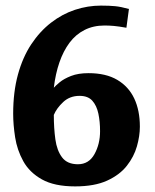

<svg xmlns="http://www.w3.org/2000/svg" viewBox="-20 -650 553 685"><path d="M248 15Q174 15 129.5 -10Q85 -35 63 -75Q41 -115 34 -160Q27 -205 27 -244Q27 -322 44 -384Q61 -446 91.5 -492Q122 -538 162 -569Q202 -600 247.5 -615Q293 -630 340 -630Q370 -630 390.5 -628Q411 -626 440 -618L431 -551Q403 -556 386 -557.5Q369 -559 353 -559Q313 -559 281.5 -543Q250 -527 228 -497.5Q206 -468 192 -427.5Q178 -387 172 -337Q178 -344 193 -356.5Q208 -369 233.5 -379Q259 -389 296 -389Q358 -389 398.5 -365Q439 -341 459 -298.5Q479 -256 479 -198Q479 -165 468.5 -128Q458 -91 432.5 -58.5Q407 -26 362 -5.5Q317 15 248 15ZM258 -64Q297 -64 317 -100Q337 -136 337 -182Q337 -216 331 -244.5Q325 -273 309.5 -290.5Q294 -308 264 -308Q229 -308 205.5 -286Q182 -264 172 -240Q172 -193 177.5 -153Q183 -113 201.5 -88.5Q220 -64 258 -64Z"/></svg>

Font: Manuale ExtraBold
Style: Regular
Weight: 800
Version: Version 1.002